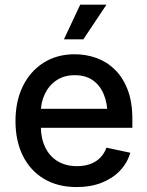

<svg xmlns="http://www.w3.org/2000/svg" viewBox="-20 -779 623 811"><path d="M304.2 11.2Q224.1 11.2 166 -23.4Q107.9 -58.1 76.7 -120.8Q45.4 -183.6 45.4 -267.6Q45.4 -351.1 76.4 -414.6Q107.4 -478 163.8 -513.9Q220.2 -549.8 295.4 -549.8Q343.3 -549.8 387 -534.2Q430.7 -518.6 464.8 -485.4Q499 -452.1 519 -400.4Q539.1 -348.6 539.1 -276.4V-239.3H104V-319.3H483.9L434.1 -293Q434.1 -342.8 418.2 -380.9Q402.3 -418.9 371.8 -440.2Q341.3 -461.4 295.9 -461.4Q250.5 -461.4 218.5 -439.7Q186.5 -418 169.4 -382.1Q152.3 -346.2 152.3 -303.2V-250Q152.3 -194.8 171.4 -156Q190.4 -117.2 224.9 -97.2Q259.3 -77.1 305.2 -77.1Q335.9 -77.1 360.6 -85.9Q385.3 -94.7 402.8 -112.3Q420.4 -129.9 429.7 -155.3L530.3 -133.8Q518.1 -90.8 486.8 -58.1Q455.6 -25.4 409.2 -7.1Q362.8 11.2 304.2 11.2ZM250 -612.8 318.8 -759.3H429.7L332 -612.8Z"/></svg>

Font: Inter 16pt Medium
Style: Regular
Weight: 500
Version: Version 4.001;git-66647c0bb